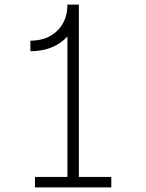

<svg xmlns="http://www.w3.org/2000/svg" viewBox="-20 -820 640 840"><path d="M113 -596V-642Q186 -642 230.5 -685.5Q275 -729 275 -800H325Q325 -739 298.5 -693Q272 -647 224.5 -621.5Q177 -596 113 -596ZM133 0V-46H467V0ZM275 -20V-800H325V-20Z"/></svg>

Font: Victor Mono Thin Thin
Style: Regular
Weight: 250
Monospace: yes
Version: Version 1.561;gftools[0.9.30]